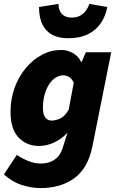

<svg xmlns="http://www.w3.org/2000/svg" viewBox="-26 -768 598 984"><path d="M180 196Q138 196 88.5 181Q39 166 -6 126L60 26Q89 45 120 57.5Q151 70 184 70Q225 70 253.5 50.5Q282 31 294 -6L320 -88Q289 -55 251 -37.5Q213 -20 174 -20Q111 -20 69.5 -63Q28 -106 28 -194Q28 -261 49 -318.5Q70 -376 106.5 -419.5Q143 -463 189.5 -487.5Q236 -512 288 -512Q320 -512 348.5 -495.5Q377 -479 390 -450H392L414 -500H544L448 -20Q426 92 356.5 144Q287 196 180 196ZM238 -150Q259 -150 283 -161Q307 -172 326 -206L352 -344Q343 -364 328.5 -373Q314 -382 300 -382Q278 -382 259 -370Q240 -358 225.5 -335.5Q211 -313 202.5 -282.5Q194 -252 194 -214Q194 -181 206.5 -165.5Q219 -150 238 -150ZM322 -572Q277 -572 244 -588.5Q211 -605 192.5 -640.5Q174 -676 174 -732L274 -748Q274 -725 282 -709.5Q290 -694 305 -686Q320 -678 342 -678Q366 -678 383.5 -687Q401 -696 413 -712Q425 -728 432 -748L524 -732Q515 -685 490.5 -649Q466 -613 424.5 -592.5Q383 -572 322 -572Z"/></svg>

Font: Source Sans 3 Black
Style: Italic
Weight: 900
Italic angle: -11°
Designer: Paul D. Hunt
Foundry: Adobe
Version: Version 3.052;hotconv 1.1.0;makeotfexe 2.6.0